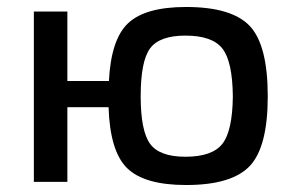

<svg xmlns="http://www.w3.org/2000/svg" viewBox="-20 -521 841 550"><path d="M173 -289H292Q298 -409 347.5 -455Q397 -501 513 -501Q644 -501 695.5 -446.5Q747 -392 747 -245Q747 -100 695.5 -45.5Q644 9 513 9Q394 9 344.5 -39Q295 -87 291 -214H173V0H77V-488H173ZM511 -72Q588 -72 617 -109Q646 -146 647 -245Q646 -345 617 -382Q588 -419 511 -419Q437 -419 410 -382.5Q383 -346 383 -245Q383 -146 410 -109Q437 -72 511 -72Z"/></svg>

Font: Exo 2.0 Medium
Style: Regular
Weight: 500
Designer: Natanael Gama
Version: Version 1.001;PS 001.001;hotconv 1.0.70;makeotf.lib2.5.58329